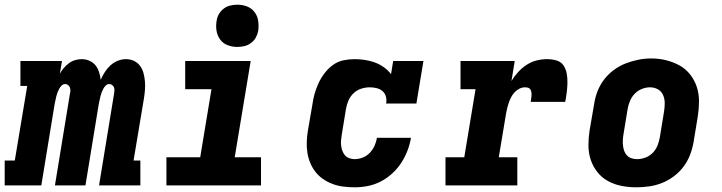

<svg xmlns="http://www.w3.org/2000/svg" viewBox="-55 -790 3075 818"><path d="M-35 0V-106H8L61 -424H32V-530H209L200 -476Q207 -489 217 -500.5Q227 -512 239 -521Q251 -530 265.5 -534Q280 -538 293 -538Q311 -538 326.5 -531Q342 -524 352 -511.5Q362 -499 367 -483Q372 -467 374 -450Q381 -466 391 -482Q401 -498 415 -511Q429 -524 446.5 -531Q464 -538 481 -538Q500 -538 516 -530.5Q532 -523 542 -509Q552 -495 556.5 -478Q561 -461 562.5 -443Q564 -425 562.5 -406.5Q561 -388 558 -369L514 -106H543V0H367L431 -391Q432 -398 432.5 -405Q433 -412 430.5 -418Q428 -424 422.5 -428Q417 -432 410 -432Q402 -432 395.5 -425.5Q389 -419 385 -411.5Q381 -404 378 -396Q375 -388 373 -380Q371 -372 369.5 -364Q368 -356 366 -348L309 0H179L243 -391Q245 -398 245 -405Q245 -412 242.5 -418Q240 -424 234.5 -428Q229 -432 223 -432Q214 -432 207.5 -425.5Q201 -419 197 -411.5Q193 -404 190 -396Q187 -388 185 -380Q183 -372 181.5 -364Q180 -356 178 -348L121 0Z M654 0V-120H798L846 -410H734V-530H1013L945 -120H1057V0ZM956 -590Q935 -590 915 -597.5Q895 -605 883 -621.5Q871 -638 867.5 -659Q864 -680 868 -702Q870 -717 878 -730.5Q886 -744 898.5 -753.5Q911 -763 926.5 -766.5Q942 -770 956 -770Q978 -770 997.5 -762.5Q1017 -755 1029.5 -738.5Q1042 -722 1045 -701Q1048 -680 1045 -658Q1042 -643 1034.5 -629.5Q1027 -616 1014 -606.5Q1001 -597 986 -593.5Q971 -590 956 -590Z M1456 8Q1432 8 1408 5Q1384 2 1362.5 -6Q1341 -14 1322.5 -26.5Q1304 -39 1290 -56.5Q1276 -74 1267 -95.5Q1258 -117 1254.5 -140Q1251 -163 1252 -187Q1253 -211 1257 -235L1276 -345Q1279 -368 1285.5 -391Q1292 -414 1302.5 -436.5Q1313 -459 1328.5 -479Q1344 -499 1364 -513.5Q1384 -528 1408 -533Q1432 -538 1455 -538Q1478 -538 1500.5 -534.5Q1523 -531 1543 -523.5Q1563 -516 1580.5 -503.5Q1598 -491 1611 -474L1620 -530H1749L1719 -349H1590Q1593 -364 1589 -378.5Q1585 -393 1574.5 -402Q1564 -411 1549.5 -414.5Q1535 -418 1520 -418Q1502 -418 1483.5 -412Q1465 -406 1451 -392.5Q1437 -379 1429.5 -361.5Q1422 -344 1419 -326L1401 -216Q1399 -204 1398 -192Q1397 -180 1398.5 -168.5Q1400 -157 1404 -146.5Q1408 -136 1415 -128Q1422 -120 1433 -116Q1444 -112 1456 -112Q1473 -112 1490 -118.5Q1507 -125 1520 -138.5Q1533 -152 1540.5 -168.5Q1548 -185 1551 -203H1696Q1691 -174 1680.5 -147Q1670 -120 1654 -95.5Q1638 -71 1615.5 -50.5Q1593 -30 1566.5 -16.5Q1540 -3 1512 2.5Q1484 8 1456 8Z M1843 0V-120H1923L1971 -410H1907V-530H2138L2124 -445Q2136 -465 2152.5 -483Q2169 -501 2189 -514Q2209 -527 2231.5 -532.5Q2254 -538 2276 -538Q2296 -538 2315.5 -532.5Q2335 -527 2345.5 -511.5Q2356 -496 2359.5 -476.5Q2363 -457 2362.5 -436.5Q2362 -416 2359.5 -396Q2357 -376 2353 -356H2206Q2207 -363 2208 -369.5Q2209 -376 2209.5 -383Q2210 -390 2209 -396.5Q2208 -403 2205 -408.5Q2202 -414 2195.5 -416Q2189 -418 2182 -418Q2170 -418 2158.5 -412.5Q2147 -407 2138 -397.5Q2129 -388 2123 -376.5Q2117 -365 2113 -353.5Q2109 -342 2106 -330Q2103 -318 2101 -306L2070 -120H2149V0Z M2656 8Q2624 8 2593 2Q2562 -4 2535.5 -18.5Q2509 -33 2490 -57Q2471 -81 2461.5 -110Q2452 -139 2452 -171Q2452 -203 2457 -235L2476 -345Q2480 -373 2490 -399.5Q2500 -426 2517.5 -449.5Q2535 -473 2559 -491Q2583 -509 2610 -519.5Q2637 -530 2664.5 -535.5Q2692 -541 2720 -541Q2752 -541 2782.5 -533.5Q2813 -526 2839.5 -511.5Q2866 -497 2885 -473Q2904 -449 2913.5 -420Q2923 -391 2923 -359Q2923 -327 2918 -295L2900 -185Q2895 -157 2885 -130.5Q2875 -104 2857.5 -80.5Q2840 -57 2816 -39Q2792 -21 2765.5 -10.5Q2739 0 2711 4Q2683 8 2656 8ZM2659 -112Q2677 -112 2694.5 -118.5Q2712 -125 2725.5 -138.5Q2739 -152 2746 -169.5Q2753 -187 2756 -204L2774 -314Q2777 -333 2777 -351Q2777 -369 2770 -385Q2763 -401 2748 -409.5Q2733 -418 2714 -418Q2697 -418 2679.5 -411Q2662 -404 2649 -390.5Q2636 -377 2629 -360Q2622 -343 2619 -326L2601 -216Q2599 -204 2598.5 -191.5Q2598 -179 2599.5 -167.5Q2601 -156 2605 -145.5Q2609 -135 2617 -127Q2625 -119 2636 -115.5Q2647 -112 2659 -112Z"/></svg>

Font: Iosevka Slab HvExObl
Style: Regular
Weight: 900
Width: 7
Italic angle: -9°
Monospace: yes
Designer: Belleve Invis
Foundry: Belleve Invis
Version: Version 11.1.1; ttfautohint (v1.8.3)